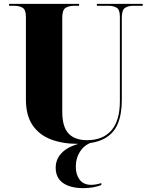

<svg xmlns="http://www.w3.org/2000/svg" viewBox="-20 -734 773 993"><path d="M383 10Q304 10 243.5 -13Q183 -36 148.5 -86.5Q114 -137 114 -219V-647Q114 -684 96.5 -694Q79 -704 54 -704H27V-714H389V-704H362Q337 -704 319.5 -693.5Q302 -683 302 -643V-156Q302 -78 334.5 -43.5Q367 -9 430 -9Q512 -9 556 -59.5Q600 -110 600 -211V-647Q600 -684 583.5 -694Q567 -704 542 -704H481V-714H718V-704H667Q644 -704 627 -693.5Q610 -683 610 -643V-216Q610 -144 589 -93.5Q568 -43 518.5 -16.5Q469 10 383 10ZM411 239Q344 239 306 212.5Q268 186 268 133Q268 84 307.5 49Q347 14 435 -1H466Q420 11 396 47Q372 83 372 128Q372 169 392 195.5Q412 222 452 222Q475 222 504 213V223Q464 239 411 239Z"/></svg>

Font: Noto Serif Display SemiCondensed Black
Style: Regular
Weight: 900
Width: 4
Designer: Monotype Design Team
Foundry: Monotype Imaging Inc.
Version: Version 2.009